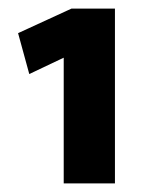

<svg xmlns="http://www.w3.org/2000/svg" viewBox="-20 -871 352 446"><path d="M146 -851H247V-445H128V-737L48 -699L22 -794Z"/></svg>

Font: Ek Mukta ExtraBold
Style: Regular
Weight: 800
Designer: Girish Dalvi and Yashodeep Gholap
Foundry: Ek Type
Version: Version 2.538;PS 1.002;hotconv 16.6.51;makeotf.lib2.5.65220;